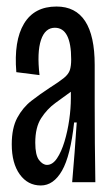

<svg xmlns="http://www.w3.org/2000/svg" viewBox="-20 -558 340 588"><path d="M105 10Q65 10 40.5 -24Q16 -58 16 -116Q16 -166 33 -197.5Q50 -229 76.5 -249.5Q103 -270 132 -289Q162 -308 176 -319.5Q190 -331 194 -343.5Q198 -356 198 -376Q198 -473 148 -473Q118 -473 105.5 -435.5Q93 -398 101 -328L30 -337Q22 -433 53.5 -485.5Q85 -538 153 -538Q270 -538 270 -359V-241Q270 -181 270.5 -120.5Q271 -60 272 0H201Q205 -46 208.5 -91.5Q212 -137 215 -183H207Q196 -81 170 -35.5Q144 10 105 10ZM124 -53Q141 -53 154.5 -73Q168 -93 177.5 -124.5Q187 -156 192 -191Q197 -226 197 -257V-277Q175 -261 149.5 -242.5Q124 -224 106 -196Q88 -168 88 -121Q88 -83 99.5 -68Q111 -53 124 -53Z"/></svg>

Font: Bricolage Grotesque 96pt Condensed Light
Style: Regular
Weight: 300
Width: 3
Designer: Mathieu Triay
Foundry: Atelier Triay
Version: Version 1.001; ttfautohint (v1.8.4.7-5d5b);gftools[0.9.33.de